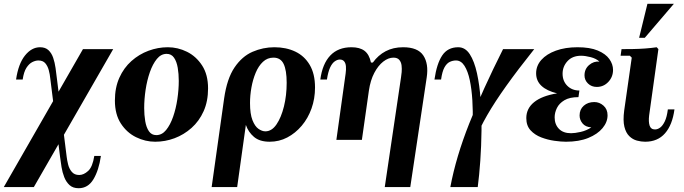

<svg xmlns="http://www.w3.org/2000/svg" viewBox="-60 -740 3620 1016"><path d="M379 -480H539L119 250H-40ZM439 85H474Q463 161 434.5 208.5Q406 256 356 256Q326 256 308 239.5Q290 223 280 197.5Q270 172 265.5 143.5Q261 115 258 91L206 -325Q204 -347 198 -369Q192 -391 179.5 -405.5Q167 -420 143 -420Q128 -420 111 -411.5Q94 -403 80 -381.5Q66 -360 60 -319H25Q37 -402 72 -446Q107 -490 152 -490Q180 -490 196.5 -474.5Q213 -459 221.5 -434Q230 -409 234 -380Q238 -351 241 -325L293 91Q295 108 300.5 130.5Q306 153 320 169.5Q334 186 359 186Q383 186 406.5 164.5Q430 143 439 85Z M828 -490Q881 -490 929.5 -466Q978 -442 1009.5 -393.5Q1041 -345 1041 -272Q1041 -204 1017.5 -151.5Q994 -99 953.5 -63Q913 -27 863.5 -8.5Q814 10 761 10Q709 10 660 -14Q611 -38 579.5 -86.5Q548 -135 548 -208Q548 -276 571.5 -328.5Q595 -381 635.5 -417Q676 -453 726 -471.5Q776 -490 828 -490ZM767 -25Q797 -25 819 -52Q841 -79 856 -122Q871 -165 878.5 -215.5Q886 -266 886 -312Q886 -349 880.5 -381.5Q875 -414 861 -434.5Q847 -455 822 -455Q792 -455 770 -428Q748 -401 733 -358Q718 -315 710.5 -265Q703 -215 703 -168Q703 -132 708.5 -99Q714 -66 728 -45.5Q742 -25 767 -25Z M1392 -490Q1454 -490 1502.5 -467Q1551 -444 1579 -396.5Q1607 -349 1607 -277Q1607 -218 1588.5 -166Q1570 -114 1536.5 -74.5Q1503 -35 1460 -12.5Q1417 10 1367 10Q1314 10 1284 -15.5Q1254 -41 1241 -79L1195 250H1060L1126 -219Q1141 -324 1181 -383Q1221 -442 1276.5 -466Q1332 -490 1392 -490ZM1344 -45Q1378 -45 1403 -81.5Q1428 -118 1442.5 -176.5Q1457 -235 1457 -302Q1457 -368 1441 -401.5Q1425 -435 1387 -435Q1355 -435 1331.5 -413Q1308 -391 1293 -355Q1278 -319 1270.5 -277Q1263 -235 1263 -195Q1263 -137 1276 -104Q1289 -71 1308 -58Q1327 -45 1344 -45Z M2073 -490Q2151 -490 2180 -446.5Q2209 -403 2198 -330L2111 250H1976L2062 -330Q2064 -341 2065.5 -358.5Q2067 -376 2065 -393.5Q2063 -411 2053 -423Q2043 -435 2022 -435Q1995 -435 1968 -414Q1941 -393 1920.5 -354Q1900 -315 1892 -260L1855 0H1720L1769 -351Q1772 -373 1770.5 -389.5Q1769 -406 1761 -415.5Q1753 -425 1738 -425Q1725 -425 1711 -415Q1697 -405 1686.5 -382Q1676 -359 1670 -319H1635Q1646 -402 1687.5 -446Q1729 -490 1800 -490Q1844 -490 1869 -471Q1894 -452 1903 -409H1913Q1941 -448 1981 -469Q2021 -490 2073 -490Z M2419 120Q2428 80 2434 25Q2440 -30 2441.5 -90.5Q2443 -151 2439.5 -209.5Q2436 -268 2426 -315.5Q2416 -363 2398 -391.5Q2380 -420 2353 -420Q2336 -420 2320 -412.5Q2304 -405 2292 -383.5Q2280 -362 2274 -319H2239Q2251 -403 2280 -446.5Q2309 -490 2365 -490Q2402 -490 2426 -453Q2450 -416 2464 -352.5Q2478 -289 2483.5 -211Q2489 -133 2488 -49.5Q2487 34 2481.5 111.5Q2476 189 2468 250H2401ZM2602 -480H2767Q2680 -371 2619 -285.5Q2558 -200 2518 -130.5Q2478 -61 2454.5 -0.5Q2431 60 2419 120L2401 250H2323Q2353 90 2423.5 -87.5Q2494 -265 2602 -480Z M3033 -341Q3033 -375 3057.5 -396Q3082 -417 3112 -414Q3095 -430 3066 -437.5Q3037 -445 3015 -445Q2969 -445 2943 -416.5Q2917 -388 2917 -350Q2917 -311 2942 -286Q2967 -261 3006 -261L3001 -226Q2954 -226 2926.5 -209.5Q2899 -193 2887 -168.5Q2875 -144 2875 -119Q2875 -82 2897.5 -58.5Q2920 -35 2962 -35Q2982 -35 3013 -42Q3044 -49 3069 -66Q3038 -68 3022.5 -87Q3007 -106 3007 -129Q3007 -161 3029 -180.5Q3051 -200 3085 -200Q3112 -200 3133.5 -181Q3155 -162 3155 -130Q3155 -94 3128.5 -62Q3102 -30 3053 -10Q3004 10 2935 10Q2909 10 2873.5 5Q2838 0 2804 -13Q2770 -26 2747.5 -50.5Q2725 -75 2725 -115Q2725 -166 2766.5 -199.5Q2808 -233 2888 -246Q2834 -259 2805.5 -285.5Q2777 -312 2777 -352Q2777 -392 2804.5 -423Q2832 -454 2881.5 -472Q2931 -490 2996 -490Q3062 -490 3103.5 -472.5Q3145 -455 3164.5 -427.5Q3184 -400 3184 -370Q3184 -333 3159 -306.5Q3134 -280 3098 -280Q3070 -280 3051.5 -298Q3033 -316 3033 -341Z M3474 -161H3509Q3498 -79 3459 -34.5Q3420 10 3354 10Q3333 10 3310.5 4Q3288 -2 3270 -19.5Q3252 -37 3244 -69.5Q3236 -102 3243 -155L3283 -435L3273 -445H3224L3229 -480Q3255 -480 3288.5 -480.5Q3322 -481 3355.5 -483.5Q3389 -486 3415 -490L3424 -480L3375 -129Q3371 -96 3377.5 -75.5Q3384 -55 3406 -55Q3420 -55 3433.5 -65Q3447 -75 3458 -98Q3469 -121 3474 -161ZM3506 -720 3352 -540H3322L3366 -720Z"/></svg>

Font: Brygada 1918
Style: Bold Italic
Weight: 700
Italic angle: -8°
Designer: Mateusz Machalski | Borys Kosmynka | Przemek Hoffer
Foundry: NIEPODLEGLA 2018
Version: Version 3.006